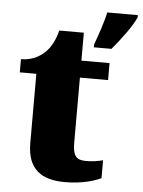

<svg xmlns="http://www.w3.org/2000/svg" viewBox="-54 -803 636 856"><g transform="rotate(5 264.0 -375.0)"><path d="M345 -613V-600H424C461 -644 510 -708 528 -750V-760H391C383 -719 359 -650 345 -613ZM268 10C351 10 406 -10 430 -22V-102C409 -96 381 -92 354 -92C306 -92 295 -116 295 -170V-460H421V-536H295V-661H185C175 -620 157 -587 139 -568C120 -547 83 -519 26 -519V-460H100V-150C100 -32 165 10 268 10Z"/></g></svg>

Font: Noto Serif Gurmukhi Black
Style: Regular
Weight: 900
Designer: Vaibhav Singh and the Monotype Design Team
Foundry: Monotype Imaging Inc.
Version: Version 2.004